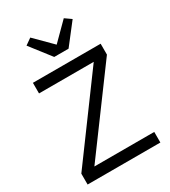

<svg xmlns="http://www.w3.org/2000/svg" viewBox="-224 -1052 1028 1161"><g transform="rotate(-30 290.0 -471.5)"><path d="M544 -74V0H36V-76L439 -624H57V-698H530V-622L126 -74ZM347 -769H247L136 -912L180 -943L297 -826L414 -943L458 -912Z"/></g></svg>

Font: IBM Plex Sans Var
Style: Regular
Weight: 400
Designer: Mike Abbink, Paul van der Laan, Pieter van Rosmalen
Foundry: Bold Monday
Version: Version 3.000